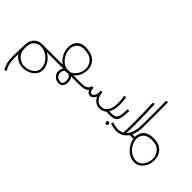

<svg xmlns="http://www.w3.org/2000/svg" viewBox="-144 -1586 3052 3052"><g transform="rotate(45 1381.5 -60.5)"><path d="M514 0H336Q407 38 451.5 104.5Q496 171 494 250Q493 303 458.5 348.5Q424 394 367 420.5Q310 447 244 447Q180 447 125.5 419Q71 391 40 341L38 427Q40 506 51 555.5Q62 605 97 662L58 676Q24 613 12.5 561Q1 509 0 432V431V420L5 197Q5 174 6 163V160Q13 62 64.5 13Q116 -36 192 -38H514ZM212 0H194Q128 3 86 51Q44 99 44 193Q44 209 48 249Q53 293 81.5 330.5Q110 368 152.5 390Q195 412 243 412Q300 412 349.5 389.5Q399 367 428 329Q457 291 457 247Q457 181 420.5 125Q384 69 327 36Q270 3 212 0Z M1018 0H883Q916 38 916 99Q916 156 890 187Q864 218 819 218Q799 218 776 212Q731 197 705 161.5Q679 126 679 80Q679 31 705 0H514V-38H656Q593 -80 556.5 -152Q520 -224 520 -297Q520 -382 570.5 -438.5Q621 -495 720 -495Q771 -495 837 -477Q913 -455 955.5 -394.5Q998 -334 998 -256Q998 -241 994 -211Q985 -157 959 -112Q933 -67 896 -38H1018ZM726 -455Q642 -455 599.5 -408.5Q557 -362 557 -292Q557 -239 580.5 -185Q604 -131 647 -91Q690 -51 747 -38H779Q785 -39 797 -39Q808 -39 813 -38H819Q870 -52 909 -101.5Q948 -151 960 -217Q963 -234 963 -250Q963 -315 925.5 -369Q888 -423 829 -439Q772 -455 726 -455ZM813 0Q792 5 768 3Q743 10 730 30Q717 50 717 82Q717 115 736 140.5Q755 166 788 176Q803 181 820 181Q878 181 878 98Q878 58 860.5 32Q843 6 813 0Z M1759 0H1671Q1648 20 1625 28Q1592 41 1557 41Q1506 41 1465 12.5Q1424 -16 1400 -67Q1386 -32 1362 -12.5Q1338 7 1311 7Q1288 7 1268 -8Q1248 -23 1236 -52Q1211 -19 1166 -9.5Q1121 0 1058 0H1017V-38H1056Q1105 -38 1137.5 -43Q1170 -48 1194 -66.5Q1218 -85 1223 -123L1261 -127Q1262 -82 1277 -57.5Q1292 -33 1314 -33Q1339 -33 1357.5 -64.5Q1376 -96 1376 -151L1375 -171Q1375 -177 1380 -177H1382L1410 -173Q1414 -173 1414 -169V-167Q1418 -90 1458 -43Q1498 4 1556 4Q1586 4 1613 -7Q1659 -25 1685 -84.5Q1711 -144 1711 -233Q1711 -302 1697 -372Q1696 -375 1700 -377L1727 -388Q1730 -389 1732 -388Q1734 -387 1734 -384Q1749 -303 1749 -235Q1749 -112 1703 -38H1759Z M1892 -269 1919 -266Q1921 -266 1922.5 -264.5Q1924 -263 1924 -261Q1923 -154 1909 -99Q1895 -44 1860.5 -22Q1826 0 1759 0V-38Q1810 -38 1836.5 -57Q1863 -76 1874 -123.5Q1885 -171 1886 -264Q1886 -269 1892 -269ZM1842 117Q1842 104 1832.5 94.5Q1823 85 1812 85Q1800 85 1793 93Q1786 101 1786 113Q1786 128 1796.5 139.5Q1807 151 1821 147Q1831 144 1836.5 135.5Q1842 127 1842 117Z M2274 0H2200Q2165 52 2114 79.5Q2063 107 1999 107Q1937 107 1864 80Q1862 79 1861 77Q1860 75 1861 73L1871 47Q1873 42 1878 44Q1944 68 1999 68Q2057 68 2100 43Q2106 -38 2106 -188Q2106 -399 2096 -619Q2096 -622 2100 -624L2126 -632H2127Q2132 -632 2134 -623Q2145 -381 2145 -195Q2145 -75 2140 13Q2181 -26 2202.5 -93Q2224 -160 2224 -250Q2224 -318 2225 -356Q2226 -399 2226 -576Q2226 -753 2224 -795L2262 -797Q2264 -754 2264 -577Q2264 -399 2263 -356Q2262 -317 2262 -250Q2262 -123 2221 -38H2274Z M2763 4Q2763 72 2735.5 130Q2708 188 2661 222Q2614 256 2560 256Q2490 256 2430.5 219Q2371 182 2332.5 123Q2294 64 2283 0H2274V-38H2280Q2278 -92 2301 -137Q2324 -182 2374 -208.5Q2424 -235 2501 -235Q2534 -235 2573 -229Q2632 -220 2675 -186.5Q2718 -153 2740.5 -103.5Q2763 -54 2763 4ZM2570 -190Q2532 -195 2506 -195Q2411 -195 2364 -150Q2317 -105 2317 -36Q2317 23 2349.5 82.5Q2382 142 2438.5 180.5Q2495 219 2563 219Q2606 219 2644 190Q2682 161 2705 111.5Q2728 62 2728 5Q2728 -42 2707 -84.5Q2686 -127 2650 -155.5Q2614 -184 2570 -190Z"/></g></svg>

Font: Vibes
Style: Regular
Weight: 400
Designer: AbdElmomen Kadhim
Version: Version 1.100